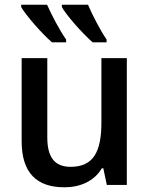

<svg xmlns="http://www.w3.org/2000/svg" viewBox="-20 -786 635 816"><path d="M180 -766H70V-756C90 -721 159 -642 201 -606H261V-618C234 -656 200 -721 180 -766ZM354 -766H243V-756C262 -721 332 -642 374 -606H433V-618C407 -656 373 -721 354 -766ZM519 -539H411V-266C411 -144 379 -77 280 -77C212 -77 181 -118 181 -202V-539H72V-186C72 -49 138 10 254 10C319 10 380 -15 413 -71H419L434 0H519Z"/></svg>

Font: Noto Sans Thai Medium
Style: Regular
Weight: 500
Designer: Monotype Design Team
Foundry: Monotype Imaging Inc.
Version: Version 1.901